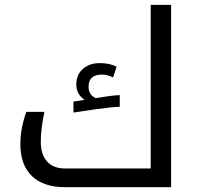

<svg xmlns="http://www.w3.org/2000/svg" viewBox="-20 -780 833 800"><path d="M252 0Q161.1 0 113 -46.4Q64.9 -92.8 64.9 -179.2Q64.9 -245.6 89.8 -314H165Q149.9 -242.7 149.9 -189.2Q149.9 -135.7 176.5 -106.9Q203.1 -78.1 249 -78.1H607.9V-759.8H692.9V0ZM465.8 -502 451.2 -457Q429.7 -469.2 404.3 -469.2Q348.6 -469.2 349.1 -418Q349.1 -384.8 378.9 -371.1Q390.6 -373.5 427.7 -378.7Q464.8 -383.8 479 -383.8V-335Q450.7 -335 373.3 -324Q295.9 -313 286.1 -311V-356.9L333 -363.8Q297.9 -386.7 297.9 -428Q297.9 -469.2 325.7 -493.2Q353.5 -517.1 395.3 -517.1Q437 -517.1 465.8 -502Z"/></svg>

Font: DroidArabicKufi
Style: Regular
Weight: 400
Designer: Pascal Zoghbi
Foundry: Ascender Corporation
Version: Version 1.00